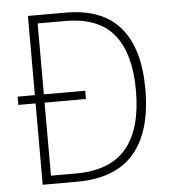

<svg xmlns="http://www.w3.org/2000/svg" viewBox="-52 -761 725 809"><g transform="rotate(-5 311.0 -357.0)"><path d="M256 -714Q410 -714 486 -625Q562 -536 562 -364Q562 -184 482.5 -92Q403 0 241 0H96V-344H23V-379H96V-714ZM249 -679H134V-379H309V-344H134V-35H240Q384 -35 453 -117Q522 -199 522 -362Q522 -517 457 -598Q392 -679 249 -679Z"/></g></svg>

Font: Noto Sans Arabic SemCond ExtLt
Style: Regular
Weight: 200
Width: 4
Designer: Monotype Design Team, Nadine Chahine, Nizar Qandah and Khaled Hosny
Foundry: Monotype Imaging Inc.
Version: Version 2.012; ttfautohint (v1.8.4.7-5d5b)